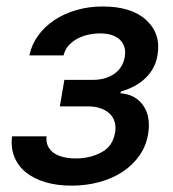

<svg xmlns="http://www.w3.org/2000/svg" viewBox="-20 -573 545 604"><path d="M18.1 -144.2H126.4Q124.6 -127.5 130.3 -114.5Q136 -101.6 148.1 -92.7Q160.2 -83.8 178.1 -79.2Q196 -74.6 218.4 -74.6Q264.2 -74.6 299.7 -94.1Q317.8 -104 327.9 -119.1Q338.1 -134.2 342 -155.5Q345.2 -174 340.7 -189.3Q336.3 -204.5 325.1 -215.4Q313.9 -226.2 296.7 -232.2Q279.5 -238.3 257.1 -238.3H168.3L182.5 -321.7H271.3Q293.7 -321.7 311.3 -327.2Q328.8 -332.7 341.6 -342.3Q354.4 -351.9 362.2 -365.2Q370 -378.6 372.5 -393.8Q375.4 -410.5 371.4 -424.2Q367.5 -437.9 357.6 -447.6Q347.7 -457.4 331.7 -462.7Q315.7 -468 293.7 -468Q277 -468 258.7 -464.1Q240.4 -460.2 224.4 -451.9Q208.5 -443.5 196.4 -430.4Q184.3 -417.3 180 -398.8H72.4Q79.5 -432.9 100.1 -461.3Q120.7 -489.7 151.3 -509.9Q181.8 -530.2 220.5 -541.4Q259.2 -552.6 302.9 -552.6Q394.2 -552.6 440.3 -509.6Q486.9 -466.6 475.5 -399.9Q471.9 -377.1 461.8 -358.8Q451.7 -340.6 436.6 -326.3Q421.5 -312.1 402.2 -301.8Q382.8 -291.5 360.4 -285.2L359 -279.5Q406.2 -276.3 430.8 -240.8Q443.2 -222.7 446.7 -200.5Q450.3 -178.3 446 -151.6Q440 -114.3 419 -84.2Q398.1 -54 366.1 -32.8Q334.2 -11.7 293 -0.4Q251.8 11 204.9 11Q159.4 11 122.9 0.2Q86.3 -10.7 61.4 -30.9Q36.6 -51.1 25 -79.9Q13.5 -108.7 18.1 -144.2Z"/></svg>

Font: Inter P Medium
Style: Italic
Weight: 500
Italic angle: 9.39999°
Designer: Rasmus Andersson
Foundry: rsms
Version: Version 3.018;git-588b23468